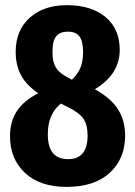

<svg xmlns="http://www.w3.org/2000/svg" viewBox="-20 -710 526 747"><path d="M349.1 -362.8Q411.6 -328.1 439.2 -284.7Q466.8 -241.2 466.8 -182.1Q466.8 -92.8 407.2 -37.8Q347.7 17.1 238.8 17.1Q135.3 17.1 77.1 -37.4Q19 -91.8 19 -180.2Q19 -238.3 46.4 -278.8Q73.7 -319.3 128.9 -347.2Q81.1 -379.9 61 -418.9Q41 -458 41 -507.8Q41 -591.8 95.5 -640.9Q149.9 -689.9 240.2 -689.9Q335 -689.9 390.4 -643.8Q445.8 -597.7 445.8 -516.1Q445.8 -420.9 349.1 -362.8ZM184.1 -505.9Q184.1 -469.2 197.3 -447.5Q210.4 -425.8 244.1 -408.2L259.8 -399.9Q285.2 -424.8 294.2 -449.5Q303.2 -474.1 303.2 -507.8Q303.2 -550.3 288.8 -568.6Q274.4 -586.9 244.1 -586.9Q213.9 -586.9 199 -569.3Q184.1 -551.8 184.1 -505.9ZM245.1 -90.8Q320.8 -90.8 320.8 -183.1Q320.8 -225.6 303.7 -249.3Q286.6 -272.9 241.2 -294.9L216.8 -307.1Q166 -266.6 166 -187Q166 -90.8 245.1 -90.8Z"/></svg>

Font: Fira Sans Compressed
Style: Bold
Weight: 700
Width: 1
Designer: Carrois Corporate & Edenspiekermann AG
Foundry: Carrois Corporate GbR & Edenspiekermann AG
Version: Version 4.203;PS 004.203;hotconv 1.0.88;makeotf.lib2.5.64775